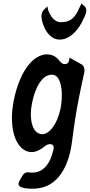

<svg xmlns="http://www.w3.org/2000/svg" viewBox="-20 -906 541 1159"><path d="M230 -809C233 -748 275 -667 339 -667C395 -667 440 -710 473 -769L481 -786C491 -804 501 -828 501 -842C501 -852 497 -863 490 -869L487 -872C486 -872 486 -873 485 -873L471 -886C472 -885 471 -882 469 -878C462 -865 455 -851 449 -837C426 -795 402 -772 347 -772C301 -772 273 -827 267 -861V-860C266 -863 266 -865 266 -866C269 -869 270 -870 270 -870C268 -870 267 -869 266 -867V-866L258 -860C256 -858 254 -857 252 -854L246 -848C236 -838 231 -825 230 -809ZM488 -465C489 -470 490 -476 490 -481C490 -492 487 -509 473 -517C449 -530 425 -544 401 -557L398 -559C399 -558 399 -555 399 -551C397 -530 388 -519 371 -519C361 -519 352 -524 343 -534C319 -566 296 -578 257 -578C117 -563 52 -320 52 -196C52 -137 62 -61 107 -16H106C126 2 147 12 169 12H179C202 9 226 -3 252 -24C262 -32 272 -36 281 -36C296 -36 304 -29 304 -15C304 -11 303 -6 302 1L292 34C274 90 236 136 175 136C170 136 165 136 160 135C156 134 152 134 149 134C134 134 123 141 115 155L98 185C94 192 92 198 92 205V206C93 233 160 233 179 233C339 233 400 80 416 -61C440 -255 473 -397 488 -465ZM237 -96C177 -96 166 -172 166 -218C166 -291 206 -449 287 -455H293C345 -455 353 -374 353 -335C353 -325 353 -297 350 -280V-281C338 -178 288 -103 241 -96Z"/></svg>

Font: Bangerz
Style: Regular
Weight: 400
Designer: vernon adams
Foundry: Vernon Adams
Version: Version 2.10;December 28, 2023;FontCreator 13.0.0.2683 64-bi